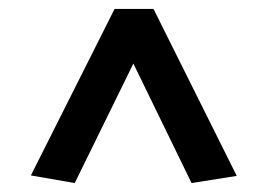

<svg xmlns="http://www.w3.org/2000/svg" viewBox="-20 -694 593 429"><path d="M509 -301 408 -285 278 -552 147 -285 49 -302 236 -674H323Z"/></svg>

Font: Bree Serif
Style: Regular
Weight: 400
Designer: Veronika Burian, Jos Scaglione
Foundry: TypeTogether
Version: Version 1.002